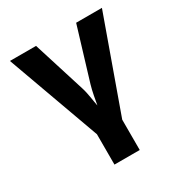

<svg xmlns="http://www.w3.org/2000/svg" viewBox="-170 -678 939 987"><g transform="rotate(-30 300.0 -185.0)"><path d="M226 180H376V0L573 -550H420L326 -240C315 -204 307 -154 302 -127C296 -154 291 -204 279 -241L182 -550H27L226 0Z"/></g></svg>

Font: JetBrains Mono ExtraBold
Style: Regular
Weight: 800
Monospace: yes
Designer: Philipp Nurullin, Konstantin Bulenkov
Foundry: JetBrains
Version: Version 2.305